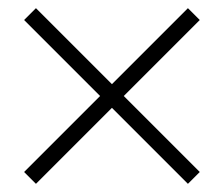

<svg xmlns="http://www.w3.org/2000/svg" viewBox="-20 -543 549 470"><path d="M469 -122 440 -93 254 -279 68 -93 39 -122 225 -308 39 -494 68 -523 254 -337 440 -523 469 -494 283 -308Z"/></svg>

Font: Inknut Antiqua
Style: Regular
Weight: 400
Designer: Claus Eggers Sørensen
Foundry: Claus Eggers Sørensen
Version: Version 1.003; ttfautohint (v1.8.2) -l 8 -r 50 -G 200 -x 14 